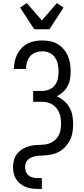

<svg xmlns="http://www.w3.org/2000/svg" viewBox="-20 -1004 540 1239"><path d="M201 -815 110 -955 153 -984 250 -872 347 -984 390 -955 299 -815ZM221 215Q201 215 181 212Q161 209 142.5 201Q124 193 108.5 180Q93 167 82.5 149.5Q72 132 68 112.5Q64 93 64 73Q64 49 71 26Q78 3 93.5 -15Q109 -33 130 -45Q151 -57 174.5 -62.5Q198 -68 221.5 -68.5Q245 -69 268.5 -71.5Q292 -74 313.5 -85.5Q335 -97 349.5 -116Q364 -135 369 -158.5Q374 -182 374 -206Q374 -224 371.5 -241.5Q369 -259 362.5 -275.5Q356 -292 344.5 -306Q333 -320 318 -329.5Q303 -339 285.5 -343Q268 -347 250 -347H194V-417H250Q274 -417 296.5 -426Q319 -435 333.5 -453.5Q348 -472 353 -495.5Q358 -519 358 -543Q358 -566 353 -590Q348 -614 334.5 -633.5Q321 -653 299 -663Q277 -673 253 -673Q231 -673 210 -665.5Q189 -658 175 -641.5Q161 -625 154.5 -603.5Q148 -582 148 -561V-559H70V-562Q70 -586 75.5 -610Q81 -634 92 -655.5Q103 -677 120 -694.5Q137 -712 158.5 -723Q180 -734 204.5 -738.5Q229 -743 253 -743Q278 -743 303.5 -738Q329 -733 351 -720Q373 -707 390 -687.5Q407 -668 417.5 -644.5Q428 -621 432 -595.5Q436 -570 436 -544Q436 -520 432 -495.5Q428 -471 416.5 -449Q405 -427 386.5 -410Q368 -393 346 -383Q371 -372 392.5 -353.5Q414 -335 428 -311Q442 -287 447 -259Q452 -231 452 -204Q452 -176 447.5 -149Q443 -122 430.5 -98Q418 -74 399 -54Q380 -34 355.5 -22Q331 -10 304 -5.5Q277 -1 250 0Q237 0 225 1Q213 2 201 5.5Q189 9 178 14.5Q167 20 158.5 28.5Q150 37 146 48.5Q142 60 142 72Q142 88 147 102.5Q152 117 163.5 127Q175 137 190 141Q205 145 221 145H250V215Z"/></svg>

Font: Iosevka Term SS14
Style: Regular
Weight: 400
Monospace: yes
Designer: Belleve Invis
Foundry: Belleve Invis
Version: Version 24.1.1; ttfautohint (v1.8.4)